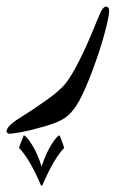

<svg xmlns="http://www.w3.org/2000/svg" viewBox="-20 -415 358 595"><path d="M318.4 -379.9Q317.4 -360.4 303.2 -308.3Q289.1 -256.3 265.9 -194.8Q242.7 -133.3 225.1 -101.8Q207.5 -70.3 186.8 -53.7Q166 -37.1 119.4 -23.7Q72.8 -10.3 44.7 -5.4Q16.6 -0.5 9.3 -0.5Q2 -1.5 0.5 -6.6Q-1 -11.7 4.9 -19.5Q12.7 -32.2 45.4 -52.2Q78.1 -72.3 121.3 -102.8Q164.6 -133.3 182.9 -156Q201.2 -178.7 224.1 -224.1Q247.1 -269.5 265.9 -315.7Q284.7 -361.8 292.7 -378.7Q300.8 -395.5 310.1 -394.5Q318.4 -393.1 318.4 -379.9ZM138.7 34.2Q155.8 6.3 164.6 4.4Q176.8 34.2 178.7 43.5Q147 76.2 110.8 160.2H107.4Q71.3 76.2 39.1 43.5Q41 34.2 53.7 4.4Q62 6.3 79.6 34.2Q96.2 60.5 108.9 101.1Q122.1 60.5 138.7 34.2Z"/></svg>

Font: IranNastaliq
Style: Regular
Weight: 400
Designer: Hossein Zahedi
Version: Version 1.5